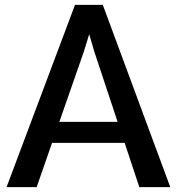

<svg xmlns="http://www.w3.org/2000/svg" viewBox="-20 -771 728 791"><path d="M131 0H7L289 -751H403.5L681.5 0H554L493.5 -182.5H194.5ZM325.5 -558.5 224.5 -269H464.5L368.5 -558.5L347.5 -630Z"/></svg>

Font: Merriweather Sans
Style: Regular
Weight: 400
Designer: Eben Sorkin
Foundry: Eben Sorkin
Version: Version 1.008; ttfautohint (v1.7.19-72a1) -l 8 -r 50 -G 200 